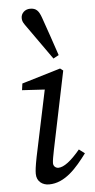

<svg xmlns="http://www.w3.org/2000/svg" viewBox="-55 -793 415 840"><g transform="rotate(-5 152.5 -373.5)"><path d="M72 -38C72 -4 98 13 126 13C197 13 249 -49 294 -109L269 -128C229 -80 197 -56 173 -56C162 -56 151 -64 151 -78C151 -89 155 -110 160 -135L231 -478L218 -488L48 -437L44 -408L163 -401L146 -415L82 -111C74 -70 72 -53 72 -38ZM217 -547C197 -605 180 -658 159 -716C148 -747 137 -760 110 -760C87 -760 70 -743 70 -723C70 -706 77 -698 89 -681C126 -628 157 -585 193 -534L217 -547Z"/></g></svg>

Font: Source Serif 4 Variable
Style: Italic
Weight: 400
Italic angle: -12°
Designer: Frank Grießhammer
Foundry: Adobe Systems Incorporated
Version: Version 4.004;hotconv 1.0.116;makeotfexe 2.5.65601